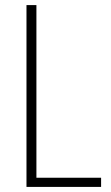

<svg xmlns="http://www.w3.org/2000/svg" viewBox="-20 -827 436 754"><path d="M84 -93H377V-129H123V-807H84Z"/></svg>

Font: Noto Sans Kannada UI Condensed ExtraLight
Style: Regular
Weight: 200
Width: 3
Designer: Jelle Bosma - Monotype Design Team
Foundry: Monotype Imaging Inc.
Version: Version 2.005